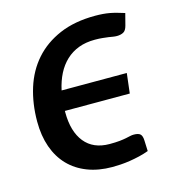

<svg xmlns="http://www.w3.org/2000/svg" viewBox="-85 -590 606 670"><g transform="rotate(-15 218.0 -255.0)"><path d="M411.5 -457.5Q407 -440 397 -435Q387 -430 374 -430Q367 -430 360 -431.2Q353 -432.5 344 -433.8Q335 -435 323.2 -436.2Q311.5 -437.5 295.5 -437.5Q263 -437.5 237 -427.8Q211 -418 191.2 -399.5Q171.5 -381 158.2 -355Q145 -329 138 -296.5H373.5L365 -224.5H130.5V-219.5Q130.5 -150 161.8 -111.2Q193 -72.5 252 -72.5Q273.5 -72.5 287.8 -74Q302 -75.5 311.8 -77.5Q321.5 -79.5 328 -81Q334.5 -82.5 341 -82.5Q358 -82.5 364.8 -76Q371.5 -69.5 372 -52.5L373.5 -14.5Q357.5 -8.5 339.5 -4.2Q321.5 0 303.8 2.8Q286 5.5 269.8 6.5Q253.5 7.5 240.5 7.5Q190.5 7.5 151 -7.8Q111.5 -23 84 -51.5Q56.5 -80 42 -121Q27.5 -162 27.5 -213.5Q27.5 -278 45 -333.8Q62.5 -389.5 98.5 -430.2Q134.5 -471 189.2 -494.5Q244 -518 318.5 -518Q333 -518 345.8 -517Q358.5 -516 370.8 -513.8Q383 -511.5 395.5 -508Q408 -504.5 422.5 -500Z"/></g></svg>

Font: Lato Semibold
Style: Italic
Weight: 600
Italic angle: -7°
Designer: Lukasz Dziedzic
Foundry: tyPoland Lukasz Dziedzic
Version: Version 2.006; 2014-01-15